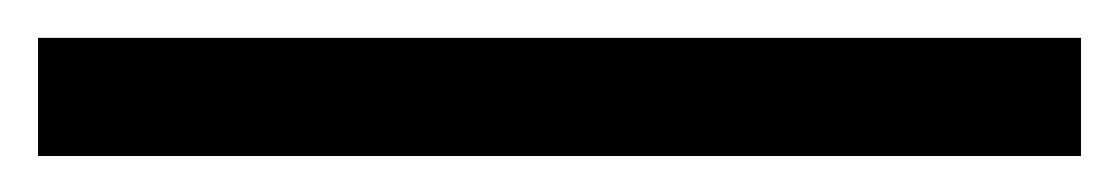

<svg xmlns="http://www.w3.org/2000/svg" viewBox="-35 115 600 103"><path d="M-14.6 198.7V135.3H544.9V198.7Z"/></svg>

Font: Arian AMU
Style: Regular
Weight: 400
Designer: Ruben Hakobyan (Tarumian)
Foundry: Ruben Hakobyan (Tarumian)
Version: Version 4.003